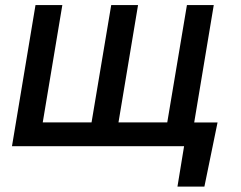

<svg xmlns="http://www.w3.org/2000/svg" viewBox="-20 -565 930 742"><path d="M820.7 -91.6H730.5L806.1 -545.5H702.4L626.4 -92H437.9L513.5 -545.5H409.8L333.8 -92H145.2L220.9 -545.5H117.2L26.3 0H691.4L665.8 156.2H769.9Z"/></svg>

Font: Magic Ui Pro Medium
Style: Italic
Weight: 500
Italic angle: -9.39999°
Designer: Stefan Endress, Andreas Faust
Version: Version 1.000;FEAKit 1.0